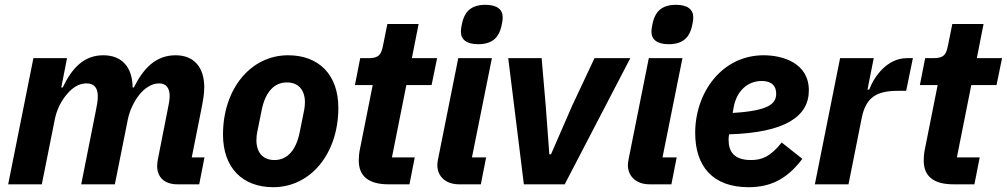

<svg xmlns="http://www.w3.org/2000/svg" viewBox="-20 -767 4190 799"><path d="M154 0 208 -270C216 -310 233 -344 256 -372C279 -400 306 -420 340 -420C374 -420 387 -399 387 -366C387 -350 384 -331 380 -312L318 0H458L512 -270C519 -306 538 -346 560 -373C582 -400 611 -420 642 -420C673 -420 686 -399 686 -367C686 -350 682 -331 678 -312L637 -104C636 -99 634 -88 634 -76C634 -29 665 0 718 0H809L831 -112H778L818 -313C824 -344 830 -373 830 -404C830 -486 788 -537 711 -537C627 -537 576 -481 537 -403H532C531 -487 488 -537 410 -537C330 -537 280 -485 241 -403H235L259 -525H119L14 0Z M1117 12C1273 12 1388 -128 1388 -318C1388 -456 1307 -537 1179 -537C1023 -537 908 -397 908 -207C908 -69 989 12 1117 12ZM1122 -101C1073 -101 1047 -134 1047 -184C1047 -197 1049 -209 1050 -215L1069 -309C1084 -384 1121 -424 1174 -424C1223 -424 1249 -391 1249 -341C1249 -328 1247 -316 1246 -310L1227 -216C1212 -141 1175 -101 1122 -101Z M1684 0 1706 -112H1611L1671 -413H1776L1799 -525H1694L1722 -667H1592L1574 -578C1567 -542 1558 -525 1515 -525H1479L1457 -413H1531L1477 -142C1474 -127 1473 -109 1473 -99C1473 -33 1515 0 1596 0Z M1970 -583C2037 -583 2057 -620 2066 -655C2069 -667 2072 -683 2072 -695C2072 -727 2049 -747 2000 -747C1933 -747 1913 -710 1904 -675C1901 -663 1898 -647 1898 -635C1898 -603 1921 -583 1970 -583ZM1981 0 2003 -112H1944L2027 -525H1887L1803 -105C1801 -95 1800 -88 1800 -80C1800 -32 1836 0 1890 0Z M2330 0 2603 -525H2454L2361 -327L2273 -125H2266L2251 -327L2234 -525H2095L2160 0Z M2763 -583C2830 -583 2850 -620 2859 -655C2862 -667 2865 -683 2865 -695C2865 -727 2842 -747 2793 -747C2726 -747 2706 -710 2697 -675C2694 -663 2691 -647 2691 -635C2691 -603 2714 -583 2763 -583ZM2774 0 2796 -112H2737L2820 -525H2680L2596 -105C2594 -95 2593 -88 2593 -80C2593 -32 2629 0 2683 0Z M3095 12C3185 12 3254 -20 3319 -106L3233 -174C3186 -115 3151 -101 3105 -101C3036 -101 3012 -135 3012 -185C3012 -190 3012 -196 3014 -208C3249 -215 3346 -283 3346 -391C3346 -505 3237 -537 3158 -537C2984 -537 2873 -382 2873 -214C2873 -75 2946 12 3095 12ZM3150 -430C3175 -430 3210 -422 3210 -377C3210 -335 3179 -306 3029 -297L3033 -320C3045 -388 3091 -430 3150 -430Z M3511 0 3566 -276C3583 -361 3627 -389 3716 -389H3751L3779 -525H3754C3673 -525 3619 -451 3597 -394H3590L3616 -525H3476L3371 0Z M4035 0 4057 -112H3962L4022 -413H4127L4150 -525H4045L4073 -667H3943L3925 -578C3918 -542 3909 -525 3866 -525H3830L3808 -413H3882L3828 -142C3825 -127 3824 -109 3824 -99C3824 -33 3866 0 3947 0Z"/></svg>

Font: LVC Sans
Style: Bold Italic
Weight: 700
Italic angle: -11.31°
Designer: Mike Abbink, Paul van der Laan, Pieter van Rosmalen
Foundry: Bold Monday
Version: Version 3.0